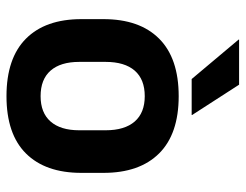

<svg xmlns="http://www.w3.org/2000/svg" viewBox="-101 -625 739 577"><g transform="rotate(90 268.5 -336.5)"><path d="M269 13.5Q155 13.5 96.2 -45Q37.5 -103.5 37.5 -211.5V-278Q37.5 -386.5 96.2 -445.2Q155 -504 269 -504Q382.5 -504 441 -445.2Q499.5 -386.5 499.5 -278V-211.5Q499.5 -103.5 441.2 -45Q383 13.5 269 13.5ZM269 -89Q319 -89 345.2 -119Q371.5 -149 371.5 -205V-284.5Q371.5 -341.5 345.2 -371.8Q319 -402 269 -402Q218.5 -402 192.2 -371.8Q166 -341.5 166 -284.5V-205Q166 -149 192.2 -119Q218.5 -89 269 -89ZM234.5 -685.5 325.5 -544.5V-543H217.5L99 -684V-685.5Z"/></g></svg>

Font: Anek Bangla Medium SemiBold
Style: Regular
Weight: 600
Version: Version 1.003